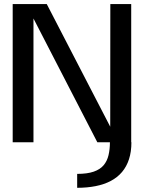

<svg xmlns="http://www.w3.org/2000/svg" viewBox="-20 -695 729 938"><path d="M357 222.5Q406 222.5 447.5 214.2Q489 206 521.2 189Q553.5 172 576 145.5Q598.5 119 610.2 82.8Q622 46.5 622 0H517Q517 34.5 510.2 63Q503.5 91.5 486.5 112Q469.5 132.5 438 143.5Q406.5 154.5 357 154.5ZM42 0H143.5V-627H132L455.5 0H621V-675H519L518.5 -49H532.5L208.5 -675H42Z"/></svg>

Font: Anybody UltraCondensed Thin
Style: Regular
Weight: 400
Version: Version 1.111